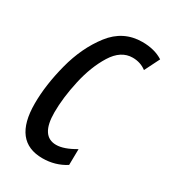

<svg xmlns="http://www.w3.org/2000/svg" viewBox="-143 -622 630 708"><g transform="rotate(30 171.5 -268.0)"><path d="M247 -18 248 -86Q201 -58 168 -58Q103 -58 103 -159Q103 -221 119.5 -295.5Q136 -370 169.5 -424Q203 -478 253 -478Q286 -478 311 -459L343 -523Q307 -546 255 -546Q174 -546 123 -480Q72 -414 48 -322Q24 -230 24 -151Q24 10 149 10Q203 10 247 -18Z"/></g></svg>

Font: Noto Sans Display Condensed
Style: Italic
Weight: 400
Width: 3
Designer: Monotype Design team
Foundry: Monotype Imaging Inc.
Version: 1.000